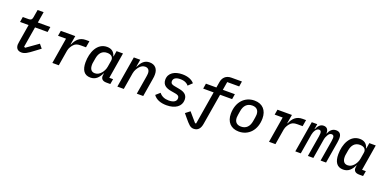

<svg xmlns="http://www.w3.org/2000/svg" viewBox="-8 -1763 6015 2998"><g transform="rotate(20 3000.0 -264.0)"><path d="M255 12C308 12 353 -16 442 -84L533 -152L480 -216L284 -77L264 -87L321 -429H530L544 -516H336L366 -698H266L244 -568C237 -529 221 -516 182 -516H86L72 -429H214L165 -133C162 -114 159 -97 159 -85C159 -25 191 12 255 12Z M872 0 915 -258C923 -306 953 -344 966 -360C994 -395 1028 -409 1085 -409H1175L1193 -516H1133C1033 -516 978 -459 939 -370H933L958 -516H718L703 -429H836L765 0Z M1399 12C1487 12 1535 -42 1574 -122H1578L1574 -96C1573 -88 1572 -81 1572 -74C1572 -35 1594 0 1663 0H1728L1743 -86H1680L1751 -516H1644L1629 -423H1624C1605 -491 1560 -528 1484 -528C1321 -528 1248 -353 1248 -188C1248 -60 1296 12 1399 12ZM1442 -75C1382 -75 1356 -118 1356 -183C1356 -198 1357 -214 1360 -226L1372 -297C1387 -381 1430 -441 1517 -441C1588 -441 1617 -404 1617 -363C1617 -356 1616 -350 1615 -343L1598 -240C1590 -192 1567 -154 1546 -129C1516 -93 1481 -75 1442 -75Z M1952 0 1998 -276C2007 -331 2039 -373 2052 -389C2079 -421 2109 -441 2149 -441C2202 -441 2224 -405 2224 -358C2224 -341 2221 -319 2218 -300L2168 0H2275L2324 -296C2331 -331 2332 -355 2332 -379C2332 -467 2284 -528 2192 -528C2108 -528 2061 -477 2022 -394H2017L2038 -516H1931L1845 0Z M2664 12C2809 12 2904 -55 2904 -165C2904 -258 2832 -285 2758 -298L2683 -312C2646 -319 2616 -329 2616 -370C2616 -418 2656 -446 2731 -446C2806 -446 2850 -417 2870 -389L2936 -452C2897 -499 2829 -528 2737 -528C2610 -528 2511 -471 2511 -359C2511 -266 2581 -235 2658 -222L2733 -209C2770 -202 2798 -191 2798 -151C2798 -99 2751 -70 2672 -70C2603 -70 2550 -93 2513 -140L2445 -80C2486 -20 2563 12 2664 12Z M3188 212C3260 212 3297 165 3310 86L3396 -429H3596L3610 -516H3410L3433 -653H3632L3646 -740H3471C3379 -740 3331 -684 3319 -612L3303 -516H3129L3115 -429H3289L3198 119L3182 123L3051 -29L2978 28L3030 91C3099 173 3131 212 3188 212Z M3865 12C4026 12 4145 -112 4145 -308C4145 -440 4070 -528 3935 -528C3774 -528 3655 -404 3655 -208C3655 -76 3730 12 3865 12ZM3872 -73C3804 -73 3762 -109 3762 -185C3762 -197 3764 -213 3767 -232L3778 -298C3793 -389 3844 -443 3928 -443C3996 -443 4038 -407 4038 -331C4038 -319 4036 -303 4033 -284L4022 -218C4007 -127 3956 -73 3872 -73Z M4472 0 4515 -258C4523 -306 4553 -344 4566 -360C4594 -395 4628 -409 4685 -409H4775L4793 -516H4733C4633 -516 4578 -459 4539 -370H4533L4558 -516H4318L4303 -429H4436L4365 0Z M4893 0 4948 -330C4953 -355 4962 -384 4979 -409C4996 -434 5015 -446 5038 -446C5062 -446 5074 -429 5074 -396C5074 -381 5072 -365 5069 -346L5011 0H5102L5156 -325C5161 -356 5174 -385 5189 -409C5204 -434 5223 -446 5246 -446C5272 -446 5285 -430 5285 -397C5285 -384 5282 -360 5279 -341L5222 0H5313L5372 -354C5376 -378 5379 -410 5379 -430C5379 -494 5349 -528 5290 -528C5229 -528 5191 -488 5166 -428H5162C5163 -433 5163 -438 5163 -443C5163 -490 5139 -528 5083 -528C5027 -528 4994 -487 4970 -431H4965L4979 -516H4888L4802 0Z M5599 12C5687 12 5735 -42 5774 -122H5778L5774 -96C5773 -88 5772 -81 5772 -74C5772 -35 5794 0 5863 0H5928L5943 -86H5880L5951 -516H5844L5829 -423H5824C5805 -491 5760 -528 5684 -528C5521 -528 5448 -353 5448 -188C5448 -60 5496 12 5599 12ZM5642 -75C5582 -75 5556 -118 5556 -183C5556 -198 5557 -214 5560 -226L5572 -297C5587 -381 5630 -441 5717 -441C5788 -441 5817 -404 5817 -363C5817 -356 5816 -350 5815 -343L5798 -240C5790 -192 5767 -154 5746 -129C5716 -93 5681 -75 5642 -75Z"/></g></svg>

Font: IBM Mono Medium
Style: Italic
Weight: 500
Italic angle: -9°
Monospace: yes
Designer: Mike Abbink, Paul van der Laan, Pieter van Rosmalen
Foundry: Bold Monday
Version: Version 2.3